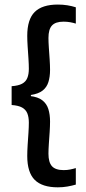

<svg xmlns="http://www.w3.org/2000/svg" viewBox="-20 -697 379 842"><path d="M312.5 -665V-593.5Q301.5 -597 288 -599.5Q274.5 -602 258.5 -602Q223.5 -602 208 -585.2Q192.5 -568.5 192.5 -530.5Q192.5 -513.5 194.2 -488Q196 -462.5 197.8 -436.2Q199.5 -410 199.5 -390.5Q199.5 -360 192.2 -337Q185 -314 166.8 -299.8Q148.5 -285.5 115.5 -280.5V-271L111.5 -276Q146.5 -272 165.5 -257.2Q184.5 -242.5 192 -218.8Q199.5 -195 199.5 -164Q199.5 -144.5 197.8 -118Q196 -91.5 194.2 -66Q192.5 -40.5 192.5 -23Q192.5 15 208 32Q223.5 49 259.5 49Q275 49 288.2 46.2Q301.5 43.5 312.5 40V112.5Q295.5 117.5 275.5 121Q255.5 124.5 233.5 124.5Q165 124.5 132.2 91.8Q99.5 59 99.5 -13Q99.5 -33.5 101.2 -60.8Q103 -88 104.8 -114.5Q106.5 -141 106.5 -159Q106.5 -183.5 99.8 -200Q93 -216.5 76.8 -225.5Q60.5 -234.5 31 -236.5V-319Q60.5 -321 76.8 -329.8Q93 -338.5 99.8 -355Q106.5 -371.5 106.5 -395.5Q106.5 -414 104.8 -440.2Q103 -466.5 101.2 -493.5Q99.5 -520.5 99.5 -540Q99.5 -612 132.2 -644.5Q165 -677 233.5 -677Q255.5 -677 275.5 -673.8Q295.5 -670.5 312.5 -665Z"/></svg>

Font: Anek Devanagari Medium
Style: Regular
Weight: 500
Designer: Kailash Malviya (Devanagari) & Yesha Goshar (Latin)
Foundry: Ek Type
Version: Version 1.003